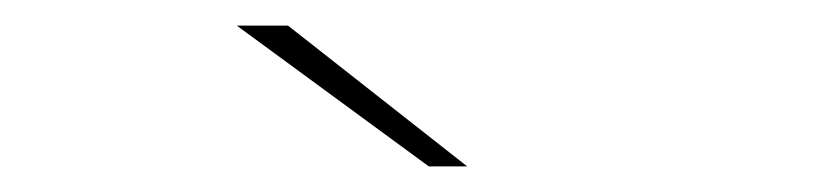

<svg xmlns="http://www.w3.org/2000/svg" viewBox="-20 -737 640 150"><path d="M345 -607 205 -717H165L315 -607Z"/></svg>

Font: Montserrat-Alt1 Thin
Style: Regular
Weight: 100
Designer: Differentunic
Foundry: Differentunic
Version: Version 7.222